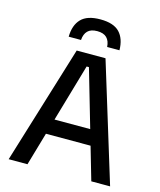

<svg xmlns="http://www.w3.org/2000/svg" viewBox="-122 -915 833 1001"><g transform="rotate(15 295.0 -414.0)"><path d="M21 0 217 -639H372.5L568.5 0H467L301 -572H288.5L122.5 0ZM149 -178.5V-261.5H439.5V-178.5ZM295 -828Q366.5 -828 398.8 -794.2Q431 -760.5 432 -698H365.5Q363.5 -730.5 346.2 -747.5Q329 -764.5 295 -764.5Q260.5 -764.5 243.5 -747.2Q226.5 -730 224.5 -698H158Q159 -760.5 191.5 -794.2Q224 -828 295 -828Z"/></g></svg>

Font: Anek Latin Medium
Style: Regular
Weight: 500
Designer: Yesha Goshar
Foundry: Ek Type
Version: Version 1.003